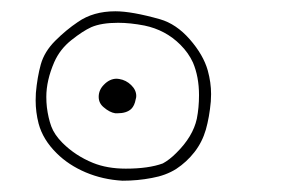

<svg xmlns="http://www.w3.org/2000/svg" viewBox="-20 -171 540 342"><path d="M189 30.8Q205.6 30.8 213.9 22.9Q219.7 17.1 221.7 5.9Q222.7 2.9 222.7 0Q222.7 -10.7 213.6 -19.5Q204.6 -28.3 192.4 -30.3Q189.9 -30.8 188 -30.8Q175.3 -30.8 165 -20Q155.8 -10.7 155.8 1.5Q155.8 12.7 164.6 20Q175.3 29.3 185.5 30.8Q187 30.8 189 30.8ZM204.1 129.4Q170.9 129.4 145.5 119.1Q114.3 106.4 91.3 83.5Q76.7 68.8 71.3 54Q65.9 39.1 63.5 20Q62.5 11.2 62.5 1.5Q62.5 -27.8 76.7 -60.5Q86.9 -83.5 107.2 -99.6Q127.4 -115.7 142.6 -122.6Q160.6 -130.4 190.4 -130.4Q211.9 -130.4 237.3 -125.5Q274.9 -117.7 301.3 -91.3Q315.9 -76.7 323.7 -59.6Q334.5 -34.2 334.5 -1.5Q334.5 20.5 330.6 40.5Q323.7 72.3 293.9 101.6Q281.7 113.8 270 120.1Q244.6 129.4 204.1 129.4ZM355.5 9.8Q356 3.4 356 -3.4Q356 -23.9 350.1 -45.4Q342.3 -73.2 317.9 -101.1Q293.9 -128.4 265.1 -136.7Q214.8 -150.9 185.5 -150.9Q146 -150.9 118.7 -131.8Q97.7 -117.7 78.4 -98.4Q59.1 -79.1 52.7 -56.4Q46.4 -33.7 43.9 -5.4Q43.5 1.5 43.5 7.8Q43.5 28.8 48.8 49.3Q56.6 78.1 81.1 102.1Q102.1 123 132.6 136Q163.1 148.9 198.2 150.9Q225.1 150.9 250.5 146Q275.4 141.6 293.9 129.9Q312.5 117.7 326.4 99.9Q340.3 82 346.7 59.8Q353 37.6 355.5 9.8Z"/></svg>

Font: NaikaiFont
Style: Light
Weight: 300
Version: Version 1.89